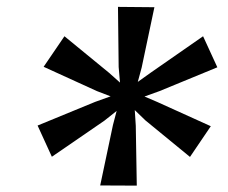

<svg xmlns="http://www.w3.org/2000/svg" viewBox="-20 -858 678 572"><path d="M92 -484 263.5 -554.5 309.5 -571 269 -586.5 110 -659 172 -750 305 -641 337.5 -612 333.5 -658.5 331.5 -837.5 440 -836.5 402 -656.5 390.5 -614 429 -641.5 585 -750 627.5 -657.5 455 -586.5 410.5 -570.5 449 -554 608 -482 546 -390.5 413 -499.5 381.5 -530 384.5 -483.5 387.5 -305 278.5 -305.5 316.5 -485.5 327.5 -527.5 291 -498.5 134.5 -391Z"/></svg>

Font: Merriweather 20pt SemiBold
Style: Italic
Weight: 600
Italic angle: -7.8°
Version: Version 2.101